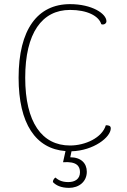

<svg xmlns="http://www.w3.org/2000/svg" viewBox="-20 -720 616 929"><path d="M516 -99C516 -112 505 -114 492 -114C474 -53 392 -16 319 -16C183 -16 102 -128 102 -344C102 -560 183 -672 319 -672C402 -672 458 -643 470 -603C482 -598 495 -606 495 -617C495 -654 425 -700 319 -700C162 -700 70 -578 70 -344C70 -121 153 0 297 11L285 65C351 60 367 84 367 113C367 146 343 161 310 161C274 161 258 147 248 139C242 143 235 153 236 161C250 176 274 189 314 189C362 189 400 159 400 111C400 70 372 41 320 41L326 12C433 9 516 -56 516 -99Z"/></svg>

Font: Arima Koshi Thin
Style: Regular
Weight: 250
Designer: Joana Correia and Natanael Gama
Foundry: NDISCOVER
Version: Version 1.019;PS 001.019;hotconv 1.0.88;makeotf.lib2.5.64775